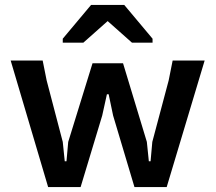

<svg xmlns="http://www.w3.org/2000/svg" viewBox="-20 -754 869 774"><path d="M174 0 23 -510H152L168 -430L233 -182L241 -104H248L255 -182L353 -499H476L572 -182L580 -104H587L594 -182L660 -430L676 -510H805L652 0H522L436 -288L418 -374H411L392 -288L305 0ZM347 -734H481L595 -598V-582H512L414 -669L316 -582H233V-598Z"/></svg>

Font: AR One Sans SemiBold
Style: Regular
Weight: 600
Designer: Niteesh Yadav
Foundry: Niteesh Yadav
Version: Version 1.001;gftools[0.9.33]